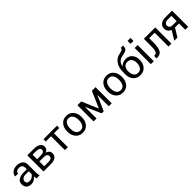

<svg xmlns="http://www.w3.org/2000/svg" viewBox="493 -2594 4436 4436"><g transform="rotate(-45 2711.0 -376.0)"><path d="M394.5 0Q389.6 -23.9 387 -42.2Q384.3 -60.5 383.8 -79.1Q356.9 -41 313.7 -15.4Q270.5 10.3 220.7 10.3Q138.2 10.3 95 -32Q51.8 -74.2 51.8 -148.4Q51.8 -224.1 113 -266.8Q174.3 -309.6 279.3 -309.6H383.8V-361.8Q383.8 -408.2 355.5 -435.3Q327.1 -462.4 275.4 -462.4Q229 -462.4 200 -438.7Q170.9 -415 170.9 -381.8H79.1L78.1 -384.8Q75.2 -442.4 132.6 -490.2Q189.9 -538.1 280.8 -538.1Q370.6 -538.1 425.3 -492.4Q480 -446.8 480 -360.8V-106.4Q480 -78.1 482.9 -51.8Q485.8 -25.4 493.7 0ZM234.9 -70.3Q287.1 -70.3 329.1 -97.2Q371.1 -124 383.8 -158.7V-244.6H275.9Q217.8 -244.6 182.9 -215.3Q147.9 -186 147.9 -146.5Q147.9 -111.3 169.9 -90.8Q191.9 -70.3 234.9 -70.3Z M620.1 0V-528.3H828.6Q933.1 -528.3 990.7 -491.9Q1048.3 -455.6 1048.3 -382.8Q1048.3 -345.7 1025.9 -316.7Q1003.4 -287.6 962.4 -272.5Q1011.7 -260.3 1039.3 -226.8Q1066.9 -193.4 1066.9 -150.4Q1066.9 -76.2 1012.9 -38.1Q959 0 862.3 0ZM716.3 -231.4V-74.2H862.3Q915.5 -74.2 942.9 -94.5Q970.2 -114.7 970.2 -152.8Q970.2 -190.4 942.9 -210.9Q915.5 -231.4 862.3 -231.4ZM716.3 -305.2H829.1Q890.1 -305.2 921.1 -323.2Q952.1 -341.3 952.1 -377.9Q952.1 -415.5 920.9 -434.6Q889.6 -453.6 828.6 -453.6H716.3Z M1589.4 -453.6H1415V0H1318.8V-453.6H1147V-528.3H1589.4Z M1660.6 -269Q1660.6 -386.2 1724.1 -462.2Q1787.6 -538.1 1896.5 -538.1Q2006.3 -538.1 2070.1 -462.4Q2133.8 -386.7 2133.8 -269V-258.3Q2133.8 -140.1 2070.3 -64.9Q2006.8 10.3 1897.5 10.3Q1788.1 10.3 1724.4 -65.2Q1660.6 -140.6 1660.6 -258.3ZM1756.8 -258.3Q1756.8 -174.3 1792.2 -119.6Q1827.6 -64.9 1897.5 -64.9Q1966.3 -64.9 2002 -119.6Q2037.6 -174.3 2037.6 -258.3V-269Q2037.6 -352.1 2001.7 -407.2Q1965.8 -462.4 1896.5 -462.4Q1827.6 -462.4 1792.2 -407.2Q1756.8 -352.1 1756.8 -269Z M2552.2 -126H2555.2L2728 -528.3H2848.1V0H2752V-366.7L2749 -367.7L2586.9 0H2520.5L2355.5 -376L2352.5 -375V0H2256.3V-528.3H2380.4Z M2975.1 -269Q2975.1 -386.2 3038.6 -462.2Q3102.1 -538.1 3210.9 -538.1Q3320.8 -538.1 3384.5 -462.4Q3448.2 -386.7 3448.2 -269V-258.3Q3448.2 -140.1 3384.8 -64.9Q3321.3 10.3 3211.9 10.3Q3102.5 10.3 3038.8 -65.2Q2975.1 -140.6 2975.1 -258.3ZM3071.3 -258.3Q3071.3 -174.3 3106.7 -119.6Q3142.1 -64.9 3211.9 -64.9Q3280.8 -64.9 3316.4 -119.6Q3352.1 -174.3 3352.1 -258.3V-269Q3352.1 -352.1 3316.2 -407.2Q3280.3 -462.4 3210.9 -462.4Q3142.1 -462.4 3106.7 -407.2Q3071.3 -352.1 3071.3 -269Z M3798.3 -498Q3899.4 -498 3958 -430.9Q4016.6 -363.8 4016.6 -258.8V-248Q4016.6 -134.3 3953.1 -62Q3889.6 10.3 3780.3 10.3Q3670.9 10.3 3607.2 -62Q3543.5 -134.3 3543.5 -248V-316.4Q3543.5 -472.7 3609.1 -565.4Q3674.8 -658.2 3785.2 -680.2Q3846.7 -691.4 3874.3 -707Q3901.9 -722.7 3901.9 -758.3H3976.1L3977.1 -755.4Q3978.5 -669.4 3936.5 -642.6Q3894.5 -615.7 3803.2 -600.1Q3736.8 -588.9 3689.5 -548.8Q3642.1 -508.8 3631.3 -431.2L3633.3 -428.7Q3662.1 -459.5 3705.6 -478.8Q3749 -498 3798.3 -498ZM3779.3 -422.9Q3710.4 -422.9 3675.3 -376Q3640.1 -329.1 3640.1 -258.8V-248Q3640.1 -168.5 3675.3 -116.7Q3710.4 -64.9 3780.3 -64.9Q3849.1 -64.9 3884.8 -116.7Q3920.4 -168.5 3920.4 -248V-258.8Q3920.4 -329.1 3884.5 -376Q3848.6 -422.9 3779.3 -422.9Z M4223.1 0H4127V-528.3H4223.1ZM4223.1 -663.6H4127V-761.7H4223.1Z M4799.3 -528.3V0H4703.1V-452.1H4524.4V-302.7Q4524.4 -146.5 4482.9 -73.2Q4441.4 0 4341.3 0H4314L4315.9 -82L4335.9 -82.5Q4387.2 -82.5 4407.5 -132.6Q4427.7 -182.6 4427.7 -302.7V-528.3Z M5347.7 -528.3V0H5251.5V-205.1H5121.1L4996.1 0H4892.6L5026.4 -219.2Q4976.1 -237.3 4949 -276.4Q4921.9 -315.4 4921.9 -366.7Q4921.9 -438 4975.8 -483.2Q5029.8 -528.3 5124.5 -528.3ZM5018.6 -365.7Q5018.6 -330.6 5042.5 -305.7Q5066.4 -280.8 5114.3 -280.8H5251.5V-453.6H5124.5Q5072.3 -453.6 5045.4 -427.5Q5018.6 -401.4 5018.6 -365.7Z"/></g></svg>

Font: GeogebraSans
Style: Regular
Weight: 400
Designer: Google
Version: Version 1.100140; 2013